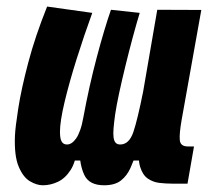

<svg xmlns="http://www.w3.org/2000/svg" viewBox="-20 -547 626 577"><path d="M108.9 9.8Q90.3 9.8 69.8 -2.4Q49.3 -14.6 35.9 -46.9Q22.5 -79.1 24.9 -138.7Q25.9 -163.6 34.9 -221.4Q43.9 -279.3 64.9 -358.9Q85.9 -438.5 121.6 -527.3L257.3 -508.3Q232.4 -439.9 210.2 -369.4Q188 -298.8 174.1 -240.5Q160.2 -182.1 160.2 -150.4Q160.2 -141.1 161.6 -132.6Q163.1 -124 167.7 -118.4Q172.4 -112.8 181.6 -112.8Q188.5 -112.8 195.3 -117.2Q202.1 -121.6 208.7 -130.9Q215.3 -140.1 220.9 -156Q226.6 -171.9 230.5 -194.3Q238.8 -239.3 249 -285.4Q259.3 -331.5 270.8 -374.8Q282.2 -418 293.2 -454.6Q304.2 -491.2 313.5 -517.6L399.9 -508.3Q390.1 -476.1 378.9 -434.6Q367.7 -393.1 357.2 -350.1Q346.7 -307.1 338.4 -268.8Q330.1 -230.5 326.2 -204.1Q322.8 -179.7 321.3 -162.4Q319.8 -145 321.3 -134Q322.8 -123 327.6 -117.9Q332.5 -112.8 341.3 -112.8Q368.2 -112.8 380.9 -150.6Q393.6 -188.5 410.2 -272L452.6 -517.6L585 -517.1L525.9 -187Q518.6 -145.5 520.3 -126.2Q522 -106.9 544.4 -106.9H563L543.5 4.9H497.6Q479 4.9 459.5 2.7Q439.9 0.5 424.3 -10.3Q408.7 -21 401.1 -45.7Q393.6 -70.3 399.4 -115.2L439.5 -64.5H340.3L391.6 -93.3Q382.8 -66.4 372.3 -42.7Q361.8 -19 343.5 -4.6Q325.2 9.8 293 9.8Q248 9.8 233.4 -21.2Q218.8 -52.2 219.2 -98.1L262.2 -64.5H163.1L211.9 -105Q208.5 -61.5 192.4 -36.4Q176.3 -11.2 154.1 -0.7Q131.8 9.8 108.9 9.8Z"/></svg>

Font: Cascadia Mono NF
Style: Italic
Weight: 400
Italic angle: -10°
Monospace: yes
Designer: Aaron Bell
Foundry: Saja Typeworks
Version: Version 2404.023